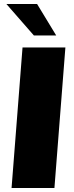

<svg xmlns="http://www.w3.org/2000/svg" viewBox="-20 -943 369 963"><path d="M93 -705H308L253 0H38ZM12 -923H166L262 -765H150Z"/></svg>

Font: Nunito Sans Heavy Heavy
Style: Italic
Weight: 400
Italic angle: -4.541°
Designer: Vernon Adams
Foundry: Vernon Adams
Version: Version 2.002